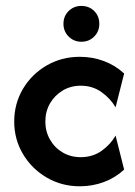

<svg xmlns="http://www.w3.org/2000/svg" viewBox="-20 -623 462 655"><path d="M252.1 12.5Q190.3 12.5 139.2 -17.4Q88.2 -47.2 58.3 -97.6Q28.5 -147.9 28.5 -208.3Q28.5 -269.4 58.3 -319.8Q88.2 -370.1 139.2 -399.7Q190.3 -429.2 252.1 -429.2Q295.8 -429.2 334.7 -414.6Q373.6 -400 403.5 -372.2L374.3 -256.9Q356.9 -286.8 326.4 -308.7Q295.8 -330.6 255.6 -330.6Q220.8 -330.6 193.4 -313.9Q166 -297.2 150.3 -269.8Q134.7 -242.4 134.7 -208.3Q134.7 -175 150.3 -147.2Q166 -119.4 193.4 -103.1Q220.8 -86.8 255.6 -86.8Q295.8 -86.8 326.4 -108.3Q356.9 -129.9 374.3 -160.4L403.5 -44.4Q373.6 -16.7 334.7 -2.1Q295.8 12.5 252.1 12.5ZM257.6 -480.6Q231.9 -480.6 214.2 -498.3Q196.5 -516 196.5 -541.7Q196.5 -568.1 214.2 -585.4Q231.9 -602.8 257.6 -602.8Q284 -602.8 301.4 -585.4Q318.8 -568.1 318.8 -541.7Q318.8 -516 301.4 -498.3Q284 -480.6 257.6 -480.6Z"/></svg>

Font: Afacad SemiBold
Style: Regular
Weight: 600
Designer: Kristian Moeller
Foundry: Dicotype
Version: Version 1.000